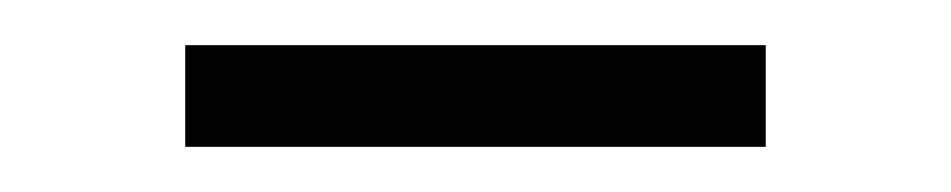

<svg xmlns="http://www.w3.org/2000/svg" viewBox="-20 -311 421 85"><path d="M62 -246V-291H319V-246Z"/></svg>

Font: MOST Montserrat Light
Style: Regular
Weight: 300
Designer: Julieta Ulanovsky
Foundry: Julieta Ulanovsky
Version: Version 8.000;March 11, 2024;FontCreator 15.0.0.2926 64-bit